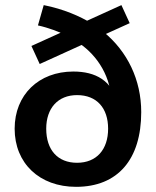

<svg xmlns="http://www.w3.org/2000/svg" viewBox="-20 -721 609 751"><path d="M277.5 9.8C441.2 9.8 532.4 -98 532.4 -282.4C532.4 -408.8 478.4 -519.6 385.3 -596.1L381.4 -582.4L487.3 -630.4L454.9 -701L303.9 -632.4L337.3 -630.4C293.1 -656.9 230.4 -685.3 151 -701L128.4 -621.6C172.5 -611.8 210.8 -596.1 234.3 -585.3L230.4 -599L102.9 -541.2L135.3 -470.6L309.8 -550L291.2 -551C359.8 -503.9 417.6 -420.6 416.7 -308.8H443.1C420.6 -407.8 352 -441.2 266.7 -441.2C131.4 -441.2 37.3 -350 37.3 -217.6C37.3 -82.4 134.3 9.8 277.5 9.8ZM281.4 -84.3C205.9 -84.3 160.8 -134.3 160.8 -217.6C160.8 -298 206.9 -349 281.4 -349C358.8 -349 402.9 -298 402.9 -217.6C402.9 -136.3 357.8 -84.3 281.4 -84.3Z"/></svg>

Font: LL Pando Sans
Style: Bold
Weight: 700
Designer: Joshua Smith
Foundry: Joshua Smith
Version: Version 1.000;Glyphs 3.2.1 (3258)